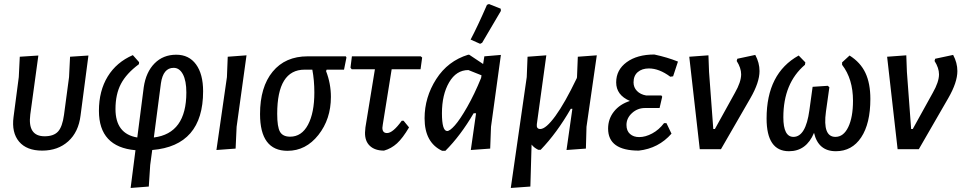

<svg xmlns="http://www.w3.org/2000/svg" viewBox="-20 -739 4767 951"><path d="M189 7Q112 7 74.5 -37.5Q37 -82 47 -159L73 -357L78 -458L170 -464L130 -172Q116 -64 201 -64Q246 -64 267.5 -87.5Q289 -111 297 -170L322 -357L327 -458L418 -464L379 -167Q369 -85 318 -39Q267 7 189 7Z M627 192 651 5Q470 -11 470 -190Q470 -289 513.5 -360Q557 -431 638 -466L669 -431L668 -421Q606 -375 579 -323.5Q552 -272 552 -199Q552 -76 660 -58L692 -307Q703 -382 745.5 -425Q788 -468 853 -468Q916 -468 951 -420Q986 -372 986 -287Q986 -17 734 4L724 78L717 185ZM777 -326 742 -58Q903 -78 903 -281Q903 -339 886 -371Q869 -403 840 -403Q788 -403 777 -326Z M1201 -465 1152 -111 1147 -3 1052 4 1104 -357 1108 -458Z M1404 8Q1268 8 1268 -174Q1268 -308 1330.5 -384Q1393 -460 1504 -460H1693L1696 -454L1684 -394H1598L1595 -387Q1619 -325 1619 -259Q1619 -149 1557 -70.5Q1495 8 1404 8ZM1417 -62Q1474 -62 1505.5 -121Q1537 -180 1537 -281Q1537 -341 1527 -394H1489Q1353 -394 1353 -175Q1353 -110 1367 -86Q1381 -62 1417 -62Z M1882 7Q1837 7 1812 -16.5Q1787 -40 1788 -83L1790 -108L1837 -396H1722L1716 -404L1723 -460H2064L2071 -454L2063 -396H1920L1876 -122L1874 -106Q1874 -80 1897 -80Q1926 -80 1970 -141H1979L2006 -108Q1975 -55 1946.5 -29Q1918 -3 1882 7Z M2392 -715 2402 -719 2460 -696 2461 -685Q2433 -637 2368 -527L2358 -522L2311 -543Q2346 -609 2392 -715ZM2170 8Q2083 -33 2083 -153Q2083 -257 2140.5 -347Q2198 -437 2299 -468H2304L2373 -422L2379 -460L2461 -467L2412 -111L2408 -3L2312 4L2338 -178H2326Q2261 -67 2186 8ZM2169 -178Q2169 -90 2195 -90Q2208 -90 2233 -118Q2258 -146 2294 -209Q2330 -272 2363 -353L2365 -366L2300 -392Q2240 -392 2204.5 -331Q2169 -270 2169 -178Z M2639 -124Q2636 -100 2656 -100Q2684 -100 2731 -164.5Q2778 -229 2837 -352L2838 -357L2842 -458L2936 -465L2885 -111L2882 -3L2786 4L2815 -200H2807Q2738 -80 2658 3H2646Q2624 -8 2613 -23L2607 185L2510 192L2589 -357L2593 -458L2686 -465Z M3144 7Q2992 7 2992 -102Q2992 -150 3021 -186.5Q3050 -223 3100 -239Q3032 -268 3032 -331Q3032 -393 3084 -431Q3136 -469 3221 -469Q3286 -455 3338 -434L3314 -361L3300 -359Q3245 -400 3194 -400Q3160 -400 3139 -382Q3118 -364 3118 -331Q3118 -306 3135 -288.5Q3152 -271 3181 -266H3256L3260 -260L3247 -204H3175Q3138 -204 3110.5 -179Q3083 -154 3083 -120Q3083 -91 3100.5 -75.5Q3118 -60 3146 -60Q3177 -60 3210.5 -78Q3244 -96 3269 -129H3281L3306 -77Q3242 -4 3144 7Z M3721 -467Q3742 -428 3742 -387Q3742 -331 3697 -253L3551 0H3446L3394 -458L3489 -465L3492 -383L3513 -100H3521L3620 -279Q3651 -333 3651 -371Q3651 -402 3629 -437L3632 -448Z M3888 10Q3777 10 3777 -152Q3777 -376 3936 -464L3969 -430L3967 -418Q3860 -327 3860 -158Q3860 -61 3910 -61Q3971 -61 3989 -193L4005 -309L4080 -314L4088 -307L4071 -186Q4054 -61 4118 -61Q4158 -61 4181.5 -109.5Q4205 -158 4205 -240Q4205 -348 4151 -418V-430L4188 -464Q4242 -430 4266.5 -378Q4291 -326 4291 -249Q4291 -127 4245.5 -58.5Q4200 10 4120 10Q4033 10 4012 -81Q3974 10 3888 10Z M4701 -467Q4722 -428 4722 -387Q4722 -331 4677 -253L4531 0H4426L4374 -458L4469 -465L4472 -383L4493 -100H4501L4600 -279Q4631 -333 4631 -371Q4631 -402 4609 -437L4612 -448Z"/></svg>

Font: Alegreya Sans Medium
Style: Italic
Weight: 500
Italic angle: -7°
Designer: Juan Pablo del Peral
Foundry: Huerta Tipografica
Version: Version 2.007